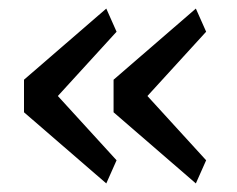

<svg xmlns="http://www.w3.org/2000/svg" viewBox="-20 -508 553 448"><path d="M461 -134 324 -284 461 -434 437 -488 245 -322V-246L437 -80ZM252 -134 115 -284 252 -434 228 -488 36 -322V-246L228 -80Z"/></svg>

Font: IBM Plex Thai Looped
Style: Regular
Weight: 400
Designer: Mike Abbink, Paul van der Laan, Pieter van Rosmalen, Ben Mitchell, Mark Frömberg
Foundry: Bold Monday
Version: Version 1.0